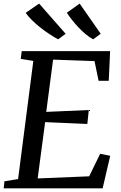

<svg xmlns="http://www.w3.org/2000/svg" viewBox="-21 -1020 656 1040"><path d="M-1 0 3 -38 77 -50 159.5 -690 91.5 -701 96.5 -743H575.5L568 -582.5H513L491 -689L266.5 -697L229.5 -414L460 -424L452 -348.5L223.5 -358.5L183 -53.5L462 -65L521.5 -187L576 -176L535 0ZM524.5 -837 483.5 -807Q462.5 -818.5 442.2 -835.5Q422 -852.5 403.5 -872.2Q385 -892 369 -912.2Q353 -932.5 341 -951L410.5 -1000.5ZM334.5 -837 294 -807Q273 -818 247.5 -834.8Q222 -851.5 197 -871.2Q172 -891 151.2 -911.8Q130.5 -932.5 118 -950.5L191 -1000.5Z"/></svg>

Font: Merriweather 28pt
Style: Italic
Weight: 400
Italic angle: -7.8°
Version: Version 2.101